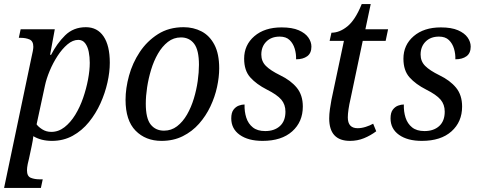

<svg xmlns="http://www.w3.org/2000/svg" viewBox="-30 -679 2340 939"><path d="M123 -394Q133 -436 133 -450Q133 -478 114.5 -486Q96 -494 71 -494H62L71 -536H238L215 -411H220Q248 -466 288.5 -506Q329 -546 390 -546Q446 -546 476.5 -501Q507 -456 507 -372Q507 -327 495.5 -275.5Q484 -224 461.5 -174Q439 -124 405 -82Q371 -40 325.5 -15Q280 10 224 10Q171 10 133 -13Q132 -5 130 9Q128 23 125 35L112 96Q109 106 105.5 123.5Q102 141 102 154Q102 183 120.5 190.5Q139 198 164 198H179L170 240H-10ZM221 -34Q256 -34 285.5 -57Q315 -80 338 -117.5Q361 -155 376.5 -200Q392 -245 400.5 -290Q409 -335 409 -372Q409 -400 404 -425.5Q399 -451 386.5 -467.5Q374 -484 353 -484Q326 -484 300 -462Q274 -440 251.5 -405.5Q229 -371 213 -332.5Q197 -294 190 -261L149 -71Q157 -59 176.5 -46.5Q196 -34 221 -34Z M760 10Q682 10 633 -40Q584 -90 584 -191Q584 -247 601 -309Q618 -371 653.5 -424.5Q689 -478 742.5 -512Q796 -546 868 -546Q916 -546 955.5 -525.5Q995 -505 1018.5 -460.5Q1042 -416 1042 -345Q1042 -302 1031.5 -253.5Q1021 -205 999 -158.5Q977 -112 943.5 -74Q910 -36 864 -13Q818 10 760 10ZM772 -40Q808 -40 836 -61.5Q864 -83 884.5 -118.5Q905 -154 918 -197Q931 -240 937 -283Q943 -326 943 -362Q943 -434 919.5 -465Q896 -496 855 -496Q819 -496 791 -474Q763 -452 742.5 -416.5Q722 -381 709 -338Q696 -295 689.5 -252Q683 -209 683 -172Q683 -100 707 -70Q731 -40 772 -40Z M1254 10Q1184 10 1142.5 -19.5Q1101 -49 1101 -100Q1101 -128 1112 -142.5Q1123 -157 1138 -162.5Q1153 -168 1166 -168Q1165 -133 1174.5 -103.5Q1184 -74 1206.5 -56Q1229 -38 1267 -38Q1312 -38 1339 -62.5Q1366 -87 1366 -133Q1366 -168 1345.5 -192Q1325 -216 1275 -241Q1224 -267 1194 -300.5Q1164 -334 1164 -392Q1164 -459 1214 -502Q1264 -545 1347 -545Q1399 -545 1431 -531Q1463 -517 1478 -495.5Q1493 -474 1493 -451Q1493 -419 1472.5 -404Q1452 -389 1418 -389Q1419 -415 1411.5 -440.5Q1404 -466 1386.5 -483Q1369 -500 1338 -500Q1297 -500 1272.5 -475.5Q1248 -451 1248 -412Q1248 -379 1270.5 -356.5Q1293 -334 1340 -311Q1392 -286 1421.5 -250Q1451 -214 1451 -158Q1451 -83 1399 -36.5Q1347 10 1254 10Z M1682 10Q1580 10 1580 -100Q1580 -120 1583.5 -145.5Q1587 -171 1591 -191L1652 -479H1582L1591 -519Q1631 -519 1669.5 -550.5Q1708 -582 1739 -659H1783L1757 -536H1868L1856 -479H1744L1684 -194Q1678 -169 1674.5 -145Q1671 -121 1671 -105Q1671 -52 1719 -52Q1738 -52 1758.5 -58.5Q1779 -65 1795 -74L1810 -37Q1782 -16 1750 -3Q1718 10 1682 10Z M2033 10Q1963 10 1921.5 -19.5Q1880 -49 1880 -100Q1880 -128 1891 -142.5Q1902 -157 1917 -162.5Q1932 -168 1945 -168Q1944 -133 1953.5 -103.5Q1963 -74 1985.5 -56Q2008 -38 2046 -38Q2091 -38 2118 -62.5Q2145 -87 2145 -133Q2145 -168 2124.5 -192Q2104 -216 2054 -241Q2003 -267 1973 -300.5Q1943 -334 1943 -392Q1943 -459 1993 -502Q2043 -545 2126 -545Q2178 -545 2210 -531Q2242 -517 2257 -495.5Q2272 -474 2272 -451Q2272 -419 2251.5 -404Q2231 -389 2197 -389Q2198 -415 2190.5 -440.5Q2183 -466 2165.5 -483Q2148 -500 2117 -500Q2076 -500 2051.5 -475.5Q2027 -451 2027 -412Q2027 -379 2049.5 -356.5Q2072 -334 2119 -311Q2171 -286 2200.5 -250Q2230 -214 2230 -158Q2230 -83 2178 -36.5Q2126 10 2033 10Z"/></svg>

Font: Noto Serif SemiCondensed
Style: Italic
Weight: 400
Width: 4
Italic angle: -12°
Designer: Monotype Design Team
Foundry: Monotype Imaging Inc.
Version: Version 2.013